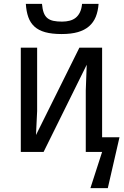

<svg xmlns="http://www.w3.org/2000/svg" viewBox="-20 -781 640 987"><path d="M420.9 0V-315.9L425.8 -448.2L204.1 0H86.9V-536.1H170.9V-210L165 -86.9L388.2 -536.1H504.9V-75.2H594.2L534.2 186H444.8L504.9 0ZM486.8 -761.2Q483.9 -723.1 472.2 -694.3Q460.4 -665.5 437.7 -645.8Q415 -626 380.4 -616Q345.7 -606 296.9 -606Q246.6 -606 212.4 -615.5Q178.2 -625 157 -644.5Q135.7 -664.1 125.5 -693.1Q115.2 -722.2 112.8 -761.2H195.8Q198.2 -733.4 204.8 -715.6Q211.4 -697.8 223.9 -687.7Q236.3 -677.7 254.6 -673.8Q272.9 -669.9 298.8 -669.9Q320.3 -669.9 338.1 -674.6Q356 -679.2 369.1 -689.7Q382.3 -700.2 390.9 -717.8Q399.4 -735.4 401.9 -761.2Z"/></svg>

Font: Noto Mono
Style: Regular
Weight: 400
Designer: Monotype Design Team
Foundry: Monotype Imaging Inc.
Version: Version 1.00